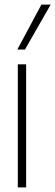

<svg xmlns="http://www.w3.org/2000/svg" viewBox="-20 -810 239 830"><path d="M57 0V-532H93V0ZM55 -596 159 -790H199L88 -596Z"/></svg>

Font: Georama SemiCondensed ExtraLight
Style: Regular
Weight: 200
Width: 4
Designer: Jean-Baptiste Levee
Foundry: Production Type
Version: Version 1.000